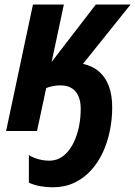

<svg xmlns="http://www.w3.org/2000/svg" viewBox="-20 -565 583 828"><path d="M207 242.7Q181.2 242.7 154.3 238Q127.4 233.4 104.5 222.7V104Q125 116.2 147.9 122.1Q170.9 127.9 192.4 127.9Q218.8 127.9 240 116Q261.2 104 277.6 82.5Q293.9 61 305.2 32.7Q316.4 4.4 322.3 -28.3Q328.1 -61 328.1 -95.7Q328.1 -143.6 305.9 -170.2Q283.7 -196.8 240.2 -196.8Q224.6 -196.8 207.8 -193.6Q190.9 -190.4 179.2 -185.1L139.6 0H6.3L122.1 -545.4H255.4L202.6 -297.9L393.1 -545.4H543L337.9 -289.6Q379.9 -280.3 407.7 -255.9Q435.5 -231.4 449.7 -192.9Q463.9 -154.3 463.9 -101.6Q463.9 -50.3 453.6 -0.5Q443.4 49.3 423.1 93Q402.8 136.7 371.8 170.4Q340.8 204.1 299.8 223.4Q258.8 242.7 207 242.7Z"/></svg>

Font: Open Sans SemiCondensed
Style: Bold Italic
Weight: 700
Width: 4
Italic angle: -12°
Designer: Monotype Design Team
Foundry: Monotype Imaging Inc.
Version: Version 3.003